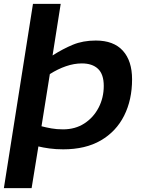

<svg xmlns="http://www.w3.org/2000/svg" viewBox="-25 -760 731 990"><path d="M-5 210 145 -740H288L246 -474Q299 -508 351 -529.5Q403 -551 469 -551Q561 -551 608.5 -498.5Q656 -446 656 -351Q656 -245 615 -163.5Q574 -82 495 -36Q416 10 301 10Q263 10 230 5.5Q197 1 173 -5L138 210ZM300 -93Q363 -93 410 -123.5Q457 -154 483.5 -205Q510 -256 510 -317Q510 -377 480.5 -405Q451 -433 397 -433Q357 -433 315 -418.5Q273 -404 232 -378L189 -109Q212 -103 239.5 -98Q267 -93 300 -93Z"/></svg>

Font: Georama Extended SemiBold
Style: Italic
Weight: 600
Width: 7
Italic angle: -9°
Designer: Jean-Baptiste Levee
Foundry: Production Type
Version: Version 1.000